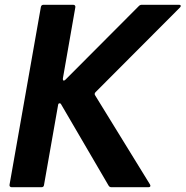

<svg xmlns="http://www.w3.org/2000/svg" viewBox="-20 -783 776 803"><path d="M164 -9Q163 0 153 0H29Q24 0 21.5 -3Q19 -6 20 -11L151 -754Q153 -763 162 -763H286Q291 -763 293.5 -760Q296 -757 295 -752L243 -455V-452Q243 -446 247 -446Q250 -446 254 -450L561 -758Q566 -763 573 -763H728Q736 -763 736 -758Q736 -755 732 -751L380 -398Q373 -391 378 -384L607 -12Q609 -8 609 -6Q609 0 600 0H446Q438 0 434 -7L236 -346Q234 -351 229 -351Q224 -351 223 -344Z"/></svg>

Font: Open Sauce Two
Style: Bold Italic
Weight: 700
Italic angle: -10°
Designer: Alfredo Marco Pradil
Foundry: Creative Sauce Fz LLC
Version: Version 1.477